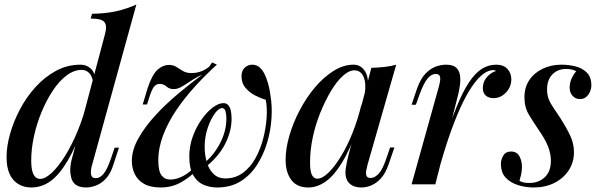

<svg xmlns="http://www.w3.org/2000/svg" viewBox="-20 -815 2647 849"><path d="M387 -85Q380 -62 382.5 -44.5Q385 -27 404 -27Q422 -27 438.5 -47Q455 -67 473 -121L487 -162H506L482 -89Q470 -49 449.5 -26.5Q429 -4 405.5 5Q382 14 361 14Q300 14 293 -39Q289 -56 291.5 -79.5Q294 -103 303 -132L445 -667Q454 -701 442 -717Q430 -733 381 -733L387 -754Q448 -755 494.5 -765.5Q541 -776 583 -795ZM158 -24Q180 -24 209 -51Q238 -78 268 -126Q298 -174 324.5 -238.5Q351 -303 368 -376L353 -268Q316 -167 279.5 -105Q243 -43 204 -14.5Q165 14 118 14Q87 14 62 -0.5Q37 -15 23 -44.5Q9 -74 9 -121Q9 -168 24.5 -223Q40 -278 68.5 -332Q97 -386 137.5 -430.5Q178 -475 228 -502Q278 -529 336 -529Q362 -529 380.5 -512.5Q399 -496 401 -464L393 -444Q389 -477 375 -491.5Q361 -506 341 -506Q307 -506 274 -481Q241 -456 213 -413.5Q185 -371 163.5 -319Q142 -267 130 -211.5Q118 -156 118 -105Q118 -64 128 -44Q138 -24 158 -24Z M851 -64Q819 -30 779 -8Q739 14 691 14Q645 14 617 -2Q589 -18 576 -45Q563 -72 563 -103Q563 -151 591 -201.5Q619 -252 664.5 -302Q710 -352 766.5 -399.5Q823 -447 880 -489L892 -490Q872 -485 852 -474Q832 -463 814.5 -451Q797 -439 780.5 -430Q764 -421 748 -421Q729 -421 716 -432.5Q703 -444 686 -444Q671 -444 661 -431.5Q651 -419 641 -387L630 -353H611L633 -426Q653 -486 677 -507Q701 -528 727 -528Q746 -528 760 -519Q774 -510 789 -501Q804 -492 826 -492Q848 -492 867 -498.5Q886 -505 905 -520L918 -539L939 -529Q889 -484 842.5 -433Q796 -382 759.5 -328Q723 -274 701.5 -217.5Q680 -161 680 -105Q680 -59 694 -40Q708 -21 733 -21Q760 -21 789.5 -36.5Q819 -52 846 -82ZM977 -26Q1021 -26 1054.5 -51Q1088 -76 1110 -116Q1132 -156 1144 -203Q1156 -250 1159 -295Q1162 -340 1155 -374Q1133 -380 1108 -393Q1083 -406 1065.5 -426.5Q1048 -447 1048 -478Q1048 -503 1062.5 -516Q1077 -529 1095 -529Q1114 -529 1127.5 -517.5Q1141 -506 1150.5 -486Q1160 -466 1166.5 -442Q1173 -418 1176 -392Q1184 -347 1180.5 -292Q1177 -237 1161 -183.5Q1145 -130 1116 -85Q1087 -40 1043.5 -13Q1000 14 940 14Q908 14 880 2Q852 -10 834.5 -40Q817 -70 817 -123Q817 -168 832 -210Q847 -252 870.5 -285.5Q894 -319 920 -339Q946 -359 968 -359Q983 -359 991 -348Q999 -337 1001.5 -321Q1004 -305 1004 -290Q1004 -234 975 -177.5Q946 -121 885 -73L880 -91Q926 -129 953.5 -182.5Q981 -236 981 -290Q981 -310 977 -323.5Q973 -337 962 -337Q947 -337 929 -312Q911 -287 898 -248Q885 -209 885 -166Q885 -131 894 -99Q903 -67 923.5 -46.5Q944 -26 977 -26Z M1383 -25Q1405 -25 1432 -51Q1459 -77 1487 -122.5Q1515 -168 1539 -228Q1563 -288 1579 -356L1561 -247Q1527 -152 1491.5 -94.5Q1456 -37 1419 -11.5Q1382 14 1343 14Q1293 14 1268 -19.5Q1243 -53 1243 -108Q1243 -158 1259.5 -215Q1276 -272 1305.5 -328Q1335 -384 1373 -429Q1411 -474 1455 -501.5Q1499 -529 1543 -529Q1577 -529 1595.5 -497.5Q1614 -466 1604 -406L1593 -400Q1600 -447 1587.5 -475.5Q1575 -504 1547 -504Q1523 -504 1496 -479.5Q1469 -455 1443.5 -412.5Q1418 -370 1396.5 -317Q1375 -264 1363 -207.5Q1351 -151 1351 -97Q1351 -57 1359.5 -41Q1368 -25 1383 -25ZM1622 -515Q1652 -516 1680 -519Q1708 -522 1732 -529L1605 -86Q1602 -75 1599.5 -61.5Q1597 -48 1600.5 -38Q1604 -28 1619 -28Q1637 -28 1655 -47.5Q1673 -67 1691 -122L1705 -163H1724L1699 -90Q1685 -49 1665 -27Q1645 -5 1622.5 4.5Q1600 14 1579 14Q1535 14 1517 -14Q1504 -36 1508.5 -67.5Q1513 -99 1522 -133Z M1905 0H1800L1920 -430Q1929 -462 1926 -475Q1923 -488 1907 -488Q1887 -488 1870 -467Q1853 -446 1834 -394L1819 -352H1800L1825 -426Q1840 -467 1861 -489Q1882 -511 1905.5 -520Q1929 -529 1952 -529Q1983 -529 1997 -516Q2011 -503 2014 -482Q2017 -461 2013.5 -436.5Q2010 -412 2004 -389ZM2161 -505Q2139 -505 2115 -486.5Q2091 -468 2066 -431Q2041 -394 2015.5 -338Q1990 -282 1964.5 -207.5Q1939 -133 1914 -39L1938 -169Q1970 -271 1998 -340Q2026 -409 2053.5 -450.5Q2081 -492 2110.5 -510.5Q2140 -529 2174 -529Q2206 -529 2223.5 -510.5Q2241 -492 2241 -464Q2241 -441 2230 -422.5Q2219 -404 2201.5 -392.5Q2184 -381 2162 -381Q2141 -381 2128 -392.5Q2115 -404 2115 -425Q2115 -444 2123 -459Q2131 -474 2144 -485Q2157 -496 2173 -501Q2171 -503 2168 -504Q2165 -505 2161 -505Z M2277 -15Q2285 -11 2294.5 -8.5Q2304 -6 2321 -6Q2362 -6 2389 -31.5Q2416 -57 2416 -104Q2416 -135 2403.5 -167Q2391 -199 2363 -239Q2340 -273 2319.5 -306.5Q2299 -340 2299 -385Q2299 -428 2320 -460Q2341 -492 2378.5 -510.5Q2416 -529 2463 -529Q2494 -529 2524.5 -521.5Q2555 -514 2575 -494Q2595 -474 2595 -436Q2595 -425 2589.5 -411Q2584 -397 2573 -387Q2562 -377 2544 -377Q2525 -377 2512 -391Q2499 -405 2499 -427Q2499 -448 2507 -466.5Q2515 -485 2528 -500Q2511 -510 2483 -510Q2446 -510 2422.5 -486Q2399 -462 2399 -419Q2399 -396 2406 -377.5Q2413 -359 2427 -339Q2441 -319 2459 -291Q2485 -250 2501.5 -215Q2518 -180 2518 -142Q2518 -97 2494.5 -61.5Q2471 -26 2431 -6Q2391 14 2340 14Q2304 14 2270.5 3.5Q2237 -7 2216 -29.5Q2195 -52 2195 -91Q2195 -109 2205.5 -127Q2216 -145 2240 -145Q2265 -145 2276.5 -124.5Q2288 -104 2288 -77Q2288 -57 2284 -42Q2280 -27 2277 -15Z"/></svg>

Font: Playfair Display Medium
Style: Italic
Weight: 500
Italic angle: -14°
Designer: Claus Eggers Sørensen
Foundry: Claus Eggers Sørensen
Version: Version 1.203